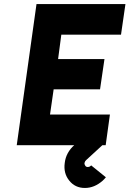

<svg xmlns="http://www.w3.org/2000/svg" viewBox="-20 -720 642 952"><path d="M505 159 432 100Q431 101 431 101Q431 101 430 102Q424 108 415 108Q407 108 403 102Q398 95 399 88Q401 79 407 74L506 -17H376Q359 -11 349 -1Q307 36 301 88Q294 139 323 175Q352 212 401 212Q448 212 489 176Q494 172 497.5 167.5Q501 163 505 159ZM63 0H504L525 -152H228L246 -277H476L498 -427H268L284 -548H580L602 -700H161Z"/></svg>

Font: Unageo
Style: ExtraBold-Italic
Weight: 800
Designer: Richard Sepsi
Foundry: Richard Sepsi
Version: Version 2.000